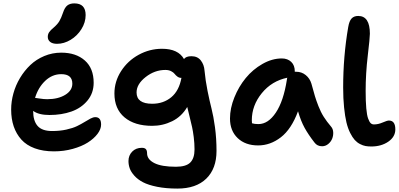

<svg xmlns="http://www.w3.org/2000/svg" viewBox="-20 -854 2359 1134"><path d="M316.9 -595.2Q290.5 -595.2 276.4 -606.4Q262.2 -617.7 262.2 -636.2Q262.2 -651.9 270.3 -663.8Q278.3 -675.8 297.9 -691.9Q319.8 -710.9 330.6 -729Q341.3 -747.1 352.1 -778.8Q362.3 -810.1 377.9 -822Q393.6 -834 418.9 -834Q485.8 -834 485.8 -765.1Q485.8 -721.7 460.9 -681.9Q436 -642.1 397 -618.7Q357.9 -595.2 316.9 -595.2ZM298.8 40Q234.4 40 185.3 22Q136.2 3.9 106.2 -29.5Q76.2 -63 61 -107.4Q45.9 -151.9 45.9 -207Q45.9 -254.4 59.1 -302.2Q72.3 -350.1 98.1 -393.3Q124 -436.5 159.2 -470Q194.3 -503.4 241.7 -523.2Q289.1 -543 341.8 -543Q428.7 -543 481 -496.8Q533.2 -450.7 533.2 -365.2Q533.2 -304.2 496.6 -260Q460 -215.8 401.9 -195.3Q343.8 -174.8 272 -174.8Q208.5 -174.8 175.8 -199.2V-198.2Q175.8 -140.6 201.9 -110.4Q228 -80.1 288.1 -80.1Q333.5 -80.1 371.8 -88.6Q410.2 -97.2 434.8 -109.1Q459.5 -121.1 478.8 -133.1Q498 -145 514.2 -153.6Q530.3 -162.1 543 -162.1Q577.1 -162.1 577.1 -118.2Q577.1 -91.3 555.9 -63.2Q534.7 -35.2 498.5 -12.2Q462.4 10.7 409.4 25.4Q356.4 40 298.8 40ZM341.8 -416Q288.6 -416 247.1 -376.7Q205.6 -337.4 187 -275.9Q189.9 -275.9 214.4 -272Q238.8 -268.1 258.8 -268.1Q322.8 -268.1 365 -293.7Q407.2 -319.3 407.2 -359.9Q407.2 -416 341.8 -416Z M1027.8 259.8Q960.4 259.8 908.2 249.3Q856 238.8 824.7 222.4Q793.5 206.1 773.4 183.6Q753.4 161.1 746.1 140.1Q738.8 119.1 738.8 97.2Q738.8 64 760.7 41.5Q782.7 19 817.9 19Q834.5 19 841.6 26.9Q848.6 34.7 848.6 50.8Q848.6 87.4 891.4 109.1Q934.1 130.9 1019 130.9Q1079.1 130.9 1104 105.7Q1128.9 80.6 1128.9 28.8Q1128.9 -7.3 1124.3 -43.9Q1119.6 -80.6 1114.5 -103.3Q1109.4 -126 1099.9 -164.6Q1090.3 -203.1 1085.9 -222.2Q1052.7 -165.5 997.1 -138.2Q941.4 -110.8 878.9 -110.8Q774.9 -110.8 715.3 -160.9Q655.8 -210.9 655.8 -301.8Q655.8 -372.6 695.1 -433.8Q734.4 -495.1 799.1 -530.5Q863.8 -565.9 937 -565.9Q1032.7 -565.9 1066.9 -504.9Q1077.6 -522 1110.8 -522Q1146.5 -522 1166 -497.1Q1185.5 -472.2 1188 -437Q1193.4 -378.9 1205.8 -317.1Q1218.3 -255.4 1229.5 -211.9Q1240.7 -168.5 1249.8 -102.1Q1258.8 -35.6 1258.8 37.1Q1258.8 142.1 1198.5 200.9Q1138.2 259.8 1027.8 259.8ZM786.6 -308.1Q786.6 -241.2 878.9 -241.2Q945.3 -241.2 991.7 -279.8Q1038.1 -318.4 1051.8 -395L1050.8 -394Q1038.1 -394 1028.1 -401.4Q1018.1 -408.7 1011.5 -417.5Q1004.9 -426.3 990.7 -433.6Q976.6 -440.9 957 -440.9Q893.6 -440.9 840.1 -398.9Q786.6 -356.9 786.6 -308.1Z M1504.4 4.9Q1429.2 4.9 1383.8 -38.3Q1338.4 -81.5 1338.4 -153.8Q1338.4 -214.8 1364.3 -278.8Q1390.1 -342.8 1431.6 -393.3Q1473.1 -443.8 1530 -476.3Q1586.9 -508.8 1644.5 -508.8Q1678.7 -508.8 1700 -488.5Q1721.2 -468.3 1721.2 -432.1L1720.2 -430.2H1729.5Q1761.7 -430.2 1785.9 -410.4Q1810.1 -390.6 1819.3 -359.9Q1833 -309.6 1840.1 -285.9Q1847.2 -262.2 1860.8 -227.1Q1874.5 -191.9 1892.1 -164.1Q1909.7 -136.2 1935.5 -106Q1946.8 -93.3 1948 -73.2Q1949.2 -53.2 1941.9 -34.9Q1934.6 -16.6 1918.5 -3.4Q1902.3 9.8 1882.3 9.8Q1853.5 9.8 1837.4 -12.2Q1801.3 -58.6 1779.1 -98.9Q1756.8 -139.2 1740.2 -196.8Q1701.2 -91.3 1638.9 -43.2Q1576.7 4.9 1504.4 4.9ZM1467.3 -144Q1467.3 -131.8 1468.3 -126Q1482.4 -121.1 1506.3 -121.1Q1564 -121.1 1609.4 -189.2Q1654.8 -257.3 1674.3 -382.8Q1674.3 -389.2 1677.2 -395Q1585 -376 1526.1 -303.5Q1467.3 -231 1467.3 -144Z M2172.9 11.2Q2154.3 11.2 2139.2 8.5Q2124 5.9 2106.4 -3.2Q2088.9 -12.2 2075.2 -27.3Q2061.5 -42.5 2048.1 -69.1Q2034.7 -95.7 2026.1 -131.3Q2017.6 -167 2012.2 -219.5Q2006.8 -272 2006.8 -336.9Q2006.8 -521 2036.6 -693.8Q2042.5 -729.5 2056.4 -744.6Q2070.3 -759.8 2095.7 -759.8Q2164.6 -759.8 2164.6 -654.8Q2164.6 -630.9 2152.1 -525.1Q2139.6 -419.4 2139.6 -316.9Q2139.6 -255.4 2143.3 -214.4Q2147 -173.3 2154.3 -153.6Q2161.6 -133.8 2169.4 -126.5Q2177.2 -119.1 2188.5 -119.1Q2213.9 -119.1 2240.2 -130.6Q2266.6 -142.1 2276.9 -142.1Q2314.9 -142.1 2314.9 -89.8Q2314.9 -45.9 2273.4 -17.3Q2231.9 11.2 2172.9 11.2Z"/></svg>

Font: Shantell Sans Irregular
Style: Regular
Weight: 600
Designer: Stephen Nixon, Anya Danilova, Shantell Martin
Foundry: Arrow Type
Version: Version 1.006;[9816181b4]